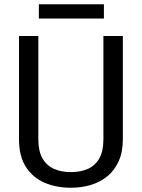

<svg xmlns="http://www.w3.org/2000/svg" viewBox="-20 -882 673 912"><path d="M473.6 -793.9H164.6V-861.8H473.6ZM563.5 -710.9V-220.2Q563.5 -160.2 543.9 -116.7Q524.4 -73.2 490.5 -45.2Q456.5 -17.1 411.9 -3.7Q367.2 9.8 316.9 9.8Q247.1 9.8 191.2 -14.4Q135.3 -38.6 102.8 -89.4Q70.3 -140.1 70.3 -220.2V-710.9H162.1V-220.2Q162.1 -164.1 181.6 -129.9Q201.2 -95.7 236.1 -80.1Q271 -64.5 316.9 -64.5Q363.3 -64.5 397.9 -80.1Q432.6 -95.7 451.9 -129.9Q471.2 -164.1 471.2 -220.2V-710.9Z"/></svg>

Font: Robert Sans Medium
Style: Regular
Weight: 500
Designer: Christian Robertson (extended by Adam Twardoch)
Foundry: Google
Version: Version 12.135;April 2, 2019;FontCreator 11.5.0.2425 64-bit;